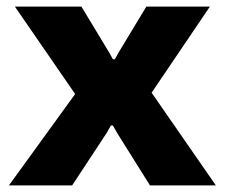

<svg xmlns="http://www.w3.org/2000/svg" viewBox="-20 -560 680 580"><path d="M7 0 207 -276 25 -540H226L310 -401L321 -381H327L338 -401L422 -540H614L438 -280L632 0H433L334 -158L321 -181H315L302 -158L198 0Z"/></svg>

Font: Mona Sans ExtraLight ExtraBold
Style: Regular
Weight: 800
Version: Version 2.000